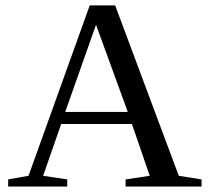

<svg xmlns="http://www.w3.org/2000/svg" viewBox="-20 -680 762 700"><path d="M225.1 -25.9V0H9.8V-25.9L84 -39.1L307.1 -660.2H399.9L631.8 -39.1L714.8 -25.9V0H438V-25.9L525.9 -39.1L460.9 -228H203.1L137.2 -39.1ZM330.1 -589.8 217.8 -272H445.8Z"/></svg>

Font: Tinos
Style: Regular
Weight: 400
Designer: Steve Matteson
Foundry: Monotype Imaging Inc.
Version: Version 1.23